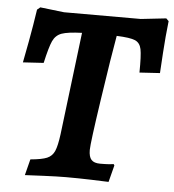

<svg xmlns="http://www.w3.org/2000/svg" viewBox="-49 -698 681 750"><g transform="rotate(5 291.5 -323.0)"><path d="M111 -437 30 -432Q34 -451 46 -516Q58 -581 67 -642L79 -652L173 -641H474L573 -652L583 -642Q576 -581 572 -518Q568 -455 567 -437L487 -432Q488 -499 483 -523.5Q478 -548 458.5 -556.5Q439 -565 386 -567Q372 -490 346 -315Q320 -140 320 -114Q320 -87 330.5 -75.5Q341 -64 365 -64Q386 -64 400 -65Q414 -66 418 -67L421 -62L404 4Q385 3 335 1.5Q285 0 237 0Q204 0 149 2.5Q94 5 76 6L92 -57Q137 -61 157 -69.5Q177 -78 186 -98.5Q195 -119 201 -165L250 -567Q194 -565 170.5 -556.5Q147 -548 136 -524Q125 -500 111 -437Z"/></g></svg>

Font: Alegreya SC
Style: Bold Italic
Weight: 700
Italic angle: -7°
Designer: Juan Pablo del Peral
Foundry: Huerta Tipografica
Version: Version 2.007; ttfautohint (v1.6)